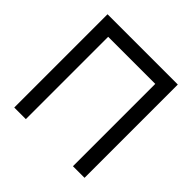

<svg xmlns="http://www.w3.org/2000/svg" viewBox="-183 -884 1048 1048"><g transform="rotate(45 341.0 -360.0)"><path d="M70 0V-720H612.5V0H523V-635.5H159.5V0Z"/></g></svg>

Font: Vela Sans Med
Style: Regular
Weight: 500
Designer: Principal design: Mikhail Sharanda - project Manrope.
Design modification: Ravid Balaliev
Foundry: Mikhail Sharanda
Version: Version 1.001